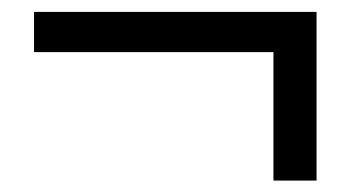

<svg xmlns="http://www.w3.org/2000/svg" viewBox="-20 -423 595 326"><path d="M444.3 -116.4V-334.5H37.8V-402.8H517.5V-116.4Z"/></svg>

Font: Noto Sans KR Thin
Style: Regular
Weight: 100
Designer: Ryoko NISHIZUKA 西塚涼子 (kana, bopomofo & ideographs); Paul D. Hunt (Latin, Greek & Cyrillic); Sandoll Communications 산돌커뮤니
Foundry: Adobe
Version: Version 2.004-H2;hotconv 1.0.118;makeotfexe 2.5.65603